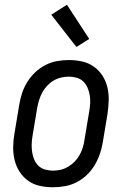

<svg xmlns="http://www.w3.org/2000/svg" viewBox="-20 -781 540 809"><path d="M203 8Q174 8 147 2Q120 -4 98.5 -19.5Q77 -35 62.5 -57.5Q48 -80 41.5 -107Q35 -134 35.5 -162.5Q36 -191 41 -219L61 -339Q65 -364 73 -388.5Q81 -413 95 -435.5Q109 -458 128.5 -476.5Q148 -495 171.5 -507Q195 -519 220 -523.5Q245 -528 270 -528Q299 -528 326 -522Q353 -516 375 -500.5Q397 -485 411.5 -462.5Q426 -440 432.5 -413Q439 -386 438 -357.5Q437 -329 433 -301L413 -181Q409 -156 400.5 -131.5Q392 -107 378.5 -84.5Q365 -62 345.5 -43.5Q326 -25 302.5 -13Q279 -1 253.5 3.5Q228 8 203 8ZM204 -62Q221 -62 237 -66Q253 -70 268 -79Q283 -88 295.5 -101Q308 -114 316 -129Q324 -144 329 -160Q334 -176 336 -192L356 -312Q359 -329 360 -346.5Q361 -364 358 -380.5Q355 -397 348.5 -412Q342 -427 330.5 -438Q319 -449 303 -453.5Q287 -458 270 -458Q253 -458 236.5 -454Q220 -450 205 -441Q190 -432 178 -419Q166 -406 158 -391Q150 -376 145 -360Q140 -344 137 -328L117 -208Q114 -191 113.5 -173.5Q113 -156 115.5 -139.5Q118 -123 124.5 -108Q131 -93 142.5 -82Q154 -71 170.5 -66.5Q187 -62 204 -62ZM302 -583 196 -719 262 -761 356 -617Z"/></svg>

Font: Iosevka Curly Slab
Style: Italic
Weight: 400
Italic angle: -9°
Monospace: yes
Designer: Belleve Invis
Foundry: Belleve Invis
Version: Version 22.1.2; ttfautohint (v1.8.4)